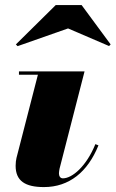

<svg xmlns="http://www.w3.org/2000/svg" viewBox="-20 -750 470 780"><path d="M256.5 -634.5 423 -563 429.5 -569.5 311.5 -729.5H206.5L44.5 -569.5L51.5 -562.5ZM380 -159.5 367.5 -164.5C331 -74.5 273.5 -25.5 235.5 -25.5C224 -25.5 219.5 -35.5 219.5 -46C219.5 -51.5 221 -59 222 -65L323.5 -460H57V-446.5H134L47 -108.5C45 -100.5 43.5 -88 43.5 -76.5C43.5 -15.5 81.5 10 158.5 10C261 10 336.5 -51.5 380 -159.5Z"/></svg>

Font: Bodoni* 16pt Fatface
Style: Italic
Weight: 900
Italic angle: -13°
Version: Version 2.3